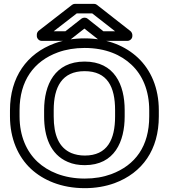

<svg xmlns="http://www.w3.org/2000/svg" viewBox="-20 -946 888 1001"><path d="M758 -339C758 -184 686 -85 560 -38C519 -23 473 -15 422 -15C311 -15 229 -53 176 -102C119 -155 82 -236 82 -339V-371C82 -525 156 -627 282 -673C323 -688 370 -696 421 -696C532 -696 612 -659 665 -609C722 -556 758 -475 758 -371ZM808 -339V-371C808 -487 767 -581 699 -645C636 -704 544 -746 421 -746C365 -746 312 -737 265 -720C120 -667 32 -544 32 -371V-339C32 -224 74 -128 142 -65C205 -7 299 35 422 35C478 35 530 26 577 9C723 -45 808 -166 808 -339ZM422 -85C578 -85 630 -209 630 -339V-372C630 -504 577 -625 421 -625C265 -625 210 -503 210 -372V-339C210 -235 242 -141 333 -102C360 -90 390 -85 422 -85ZM422 -135C395 -135 372 -140 352 -148C287 -176 260 -242 260 -339V-372C260 -492 303 -575 421 -575C540 -575 580 -493 580 -372V-339C580 -219 540 -135 422 -135ZM580 -783H519L436 -849C427 -856 413 -855 405 -849L321 -783H260L380 -876H461ZM670 -764C670 -770 666 -779 660 -784L485 -921C481 -924 476 -926 470 -926H371C366 -926 360 -924 356 -921L182 -786C177 -782 172 -774 172 -766V-758C172 -747 182 -733 197 -733H329C334 -733 341 -735 345 -738L420 -797L495 -738C499 -735 505 -733 511 -733H645C656 -733 670 -743 670 -758Z"/></svg>

Font: Asimov
Style: XWidOu
Weight: 500
Designer: Google
Version: Version 2.000980; 2014